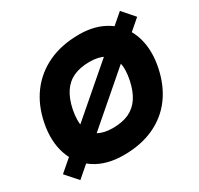

<svg xmlns="http://www.w3.org/2000/svg" viewBox="-152 -895 1127 1089"><g transform="rotate(-30 411.0 -350.0)"><path d="M80 9 11 -69 754 -710 822 -632ZM365 10Q253 10 177.5 -40Q102 -90 72.5 -177Q43 -264 65 -375Q86 -480 142 -554.5Q198 -629 284.5 -669.5Q371 -710 486 -710Q569 -710 632 -681Q695 -652 734 -599.5Q773 -547 785.5 -476.5Q798 -406 781 -322Q760 -218 705 -143.5Q650 -69 564 -29.5Q478 10 365 10ZM388 -154Q450 -154 493.5 -174Q537 -194 564.5 -235.5Q592 -277 605 -340Q620 -411 606.5 -457Q593 -503 555.5 -524.5Q518 -546 460 -546Q398 -546 354.5 -526Q311 -506 283.5 -464.5Q256 -423 243 -360Q229 -289 242 -243Q255 -197 292.5 -175.5Q330 -154 388 -154Z"/></g></svg>

Font: REM
Style: Bold Italic
Weight: 700
Italic angle: -11°
Designer: Octavio Pardo
Foundry: Ashler Design
Version: Version 1.005;gftools[0.9.28]